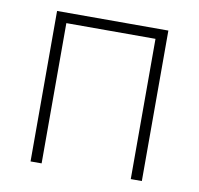

<svg xmlns="http://www.w3.org/2000/svg" viewBox="-65 -598 690 666"><g transform="rotate(10 280.0 -265.0)"><path d="M476 -530V0H437V-494H123V0H84V-530Z"/></g></svg>

Font: Noto Sans Disp ExtLt
Style: Regular
Weight: 200
Designer: Monotype Design Team
Foundry: Monotype Imaging Inc.
Version: Version 2.000;GOOG;noto-source:20170915:90ef993387c0